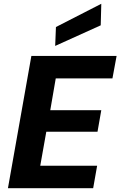

<svg xmlns="http://www.w3.org/2000/svg" viewBox="-20 -996 637 1016"><path d="M22 0 146 -700H597L575 -581H275L246 -413H516L496 -299H225L193 -119H494L473 0ZM272 -753 276 -853 516 -976 513 -862Z"/></svg>

Font: DM Sans 17pt Black
Style: Italic
Weight: 900
Italic angle: -10°
Version: Version 4.004;gftools[0.9.30]